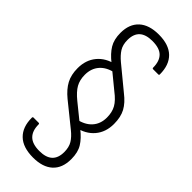

<svg xmlns="http://www.w3.org/2000/svg" viewBox="-257 -712 865 865"><g transform="rotate(45 175.0 -279.5)"><path d="M210 -115 188 -144Q232 -153 255.5 -179.5Q279 -206 279 -246Q279 -280 265.5 -304Q252 -328 219 -353L119 -435Q86 -461 69 -489Q52 -517 52 -559Q52 -615 85 -645.5Q118 -676 180 -676Q244 -676 277 -644Q310 -612 310 -552Q310 -547 305 -547H272Q267 -547 267 -553Q267 -593 246.5 -614Q226 -635 180 -635Q97 -635 97 -559Q97 -528 110 -507.5Q123 -487 147 -467L255 -378Q290 -351 306 -321.5Q322 -292 322 -248Q322 -196 292.5 -161Q263 -126 210 -115ZM171 117Q106 117 73 85Q40 53 40 -6Q40 -12 45 -12H78Q83 -12 83 -6Q83 34 104 55Q125 76 170 76Q253 76 253 0Q253 -31 240.5 -51.5Q228 -72 203 -92L94 -180Q60 -208 44 -238Q28 -268 28 -310Q28 -362 57 -397Q86 -432 138 -443L162 -414Q118 -405 95 -378.5Q72 -352 72 -312Q72 -279 85.5 -255Q99 -231 131 -205L231 -124Q264 -98 281 -70.5Q298 -43 298 0Q298 57 265 87Q232 117 171 117Z"/></g></svg>

Font: Sofia Sans Condensed Light
Style: Regular
Weight: 300
Designer: Botio Nikoltchev, Ani Petrova
Foundry: lettersoup
Version: Version 4.101